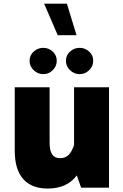

<svg xmlns="http://www.w3.org/2000/svg" viewBox="-20 -1038 681 1062"><path d="M403.3 -843.3H299.3L224.1 -1017.6H350.1ZM61.5 -204.6V-555.2H254.4V-249Q254.4 -204.6 268.6 -183.8Q282.7 -163.1 313 -163.1Q341.8 -163.1 359.9 -181.4Q377.9 -199.7 389.6 -236.3V-555.2H583V0H428.7L404.8 -67.9Q350.6 4.9 244.1 4.9Q154.3 4.9 107.9 -48.3Q61.5 -101.6 61.5 -204.6ZM143.6 -701.7Q143.6 -731.9 166.3 -752.7Q189 -773.4 219.2 -773.4Q249.5 -773.4 271.7 -752.7Q293.9 -731.9 293.9 -701.7Q293.9 -671.4 271.7 -649.7Q249.5 -627.9 219.2 -627.9Q189 -627.9 166.3 -649.7Q143.6 -671.4 143.6 -701.7ZM344.7 -701.7Q344.7 -731.9 367.4 -752.7Q390.1 -773.4 420.4 -773.4Q450.7 -773.4 473.1 -752.7Q495.6 -731.9 495.6 -701.7Q495.6 -671.4 473.1 -649.7Q450.7 -627.9 420.4 -627.9Q390.1 -627.9 367.4 -649.7Q344.7 -671.4 344.7 -701.7Z"/></svg>

Font: Estedad-FD Black
Style: Regular
Weight: 900
Designer: Amin Abedi
Version: Version 7.3